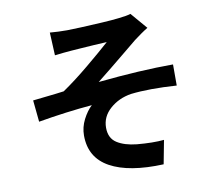

<svg xmlns="http://www.w3.org/2000/svg" viewBox="-89 -890 1177 1048"><g transform="rotate(-10 500.0 -365.5)"><path d="M248 -762Q292 -758 343 -758Q364 -758 421 -760.5Q478 -763 537.5 -766.5Q597 -770 630 -774Q678 -779 699 -786L777 -695Q760 -685 738 -669.5Q716 -654 699 -641Q668 -616 632 -586Q541 -511 464 -450Q700 -474 880 -474V-357Q728 -367 626 -355Q557 -344 508.5 -301Q460 -258 460 -197Q460 -139 501 -112.5Q542 -86 610 -79Q699 -71 760 -77L735 54Q543 62 438.5 4.5Q334 -53 334 -176Q334 -222 355.5 -264Q377 -306 405 -332Q262 -320 106 -293L94 -413Q154 -419 220 -427Q245 -430 267 -433Q336 -480 415.5 -546Q495 -612 545 -657Q520 -655 473 -653Q435 -650 399 -648Q363 -646 343 -644Q304 -641 254 -635Z"/></g></svg>

Font: Source Han Sans CN Bold
Style: Bold
Weight: 700
Designer: Ryoko NISHIZUKA 西塚涼子 (kana & ideographs); Paul D. Hunt (Latin, Greek & Cyrillic); Wenlong ZHANG 张文龙 (bopomofo); Sandoll 
Foundry: Adobe Systems Incorporated
Version: Version 1.00;May 30, 2023;FontCreator 11.5.0.2422 32-bit